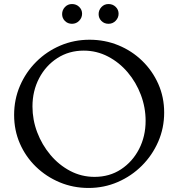

<svg xmlns="http://www.w3.org/2000/svg" viewBox="-20 -918 884 952"><path d="M419 14Q343 14 276 -14Q209 -42 158 -91.5Q107 -141 78.5 -206.5Q50 -272 50 -348Q50 -425 79 -492.5Q108 -560 159.5 -611.5Q211 -663 279 -692Q347 -721 424 -721Q500 -721 567 -693.5Q634 -666 685 -616.5Q736 -567 765 -501.5Q794 -436 794 -360Q794 -283 764.5 -215.5Q735 -148 683.5 -96.5Q632 -45 564 -15.5Q496 14 419 14ZM449 -41Q523 -41 580 -78.5Q637 -116 669.5 -179Q702 -242 702 -319Q702 -385 678.5 -447.5Q655 -510 613 -559.5Q571 -609 515 -638Q459 -667 395 -667Q322 -667 264.5 -630Q207 -593 174 -530Q141 -467 141 -390Q141 -324 164.5 -262Q188 -200 230 -150Q272 -100 328 -70.5Q384 -41 449 -41ZM337 -800Q316 -800 302 -814Q288 -828 288 -848Q288 -868 302 -883Q316 -898 337 -898Q358 -898 372.5 -884Q387 -870 387 -850Q387 -830 372.5 -815Q358 -800 337 -800ZM518 -800Q497 -800 483 -814Q469 -828 469 -848Q469 -868 483 -883Q497 -898 518 -898Q539 -898 553.5 -884Q568 -870 568 -850Q568 -830 553.5 -815Q539 -800 518 -800Z"/></svg>

Font: Joan
Style: Regular
Weight: 400
Designer: Paolo Biagini
Version: Version 1.001; ttfautohint (v1.8.4.7-5d5b);gftools[0.9.30]